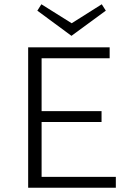

<svg xmlns="http://www.w3.org/2000/svg" viewBox="-20 -880 621 900"><path d="M476 -830 315 -712 155 -830 174 -860 316 -771 457 -860ZM175 -51H523V0H112V-658H494V-607H175V-359H456V-308H175Z"/></svg>

Font: EauTestSC Semilight
Style: Regular
Weight: 300
Designer: Christian Thalmann (Catharsis Fonts)
Version: Version 0.001;PS 000.001;hotconv 1.0.88;makeotf.lib2.5.64775